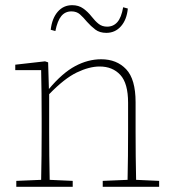

<svg xmlns="http://www.w3.org/2000/svg" viewBox="-20 -722 667 742"><path d="M43 0V-23L139 -27Q140 -68 140.5 -120Q141 -172 141 -213V-263Q141 -314 140.5 -362Q140 -410 139 -451H39V-472L154 -485L166 -481L169 -378Q221 -440 270.5 -466.5Q320 -493 371 -493Q431 -493 467.5 -454.5Q504 -416 504 -327V-213Q504 -170 504.5 -119Q505 -68 506 -27L595 -23V0H377V-23L473 -27Q474 -68 474.5 -119Q475 -170 475 -213V-325Q475 -400 445 -432.5Q415 -465 365 -465Q325 -465 277 -442Q229 -419 170 -358V-213Q170 -172 170.5 -120Q171 -68 172 -27L261 -23V0ZM176 -607Q181 -651 203 -676.5Q225 -702 259 -702Q284 -702 302 -689Q320 -676 334 -658Q348 -640 361.5 -629.5Q375 -619 394 -619Q418 -619 433.5 -636.5Q449 -654 456 -694L474 -689Q470 -646 447.5 -620.5Q425 -595 391 -595Q365 -595 348 -608Q331 -621 316 -638Q302 -655 289 -666.5Q276 -678 256 -678Q232 -678 217 -660Q202 -642 194 -602Z"/></svg>

Font: Source Serif 4 SmText ExtraLight
Style: Regular
Weight: 200
Designer: Frank Grießhammer
Foundry: Adobe
Version: Version 4.005;hotconv 1.1.0;makeotfexe 2.6.0